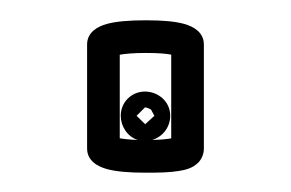

<svg xmlns="http://www.w3.org/2000/svg" viewBox="-20 -712 294 194"><path d="M186 -562V-667C186 -679.2 175.9 -685.1 165.9 -687.9C157.1 -690.3 145 -691.5 127.5 -691.5C109.6 -691.5 97.3 -690.3 88.3 -687.9C78.2 -685.2 68 -679.2 68 -667V-562C68 -549.8 78.2 -543.8 88.3 -541.1C97.3 -538.7 109.6 -537.5 127.5 -537.5C140 -537.5 151.1 -537.7 160.4 -539.2C167.7 -540.3 174.9 -542.2 180.4 -547.8C184 -551.5 186 -556.7 186 -562ZM136 -595 126.7 -586.5 118 -595 126.5 -603.5C129.1 -603.4 130.5 -602.1 132.5 -601.4ZM133.8 -570.6C144.3 -573.7 152 -583.5 152 -595C152 -610 139.2 -619.5 126.5 -619.5C112.8 -619.5 102 -608.7 102 -595C102 -584.6 108.5 -574 119.1 -570.6C110.6 -570.9 104.8 -571.6 101 -572.3V-656.7C105.9 -657.6 114.2 -658.5 127.5 -658.5C140.4 -658.5 148.3 -657.7 153 -656.8V-572.2C149.1 -571.5 143.1 -570.8 133.8 -570.6Z"/></svg>

Font: Platiipus Bold
Style: Bold
Weight: 400
Version: Version 001.000